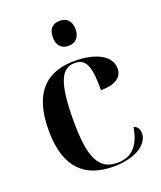

<svg xmlns="http://www.w3.org/2000/svg" viewBox="-142 -850 798 951"><g transform="rotate(-20 257.0 -375.0)"><path d="M287 -628C319 -628 347 -648 347 -694C347 -742 319 -760 287 -760C253 -760 227 -742 227 -694C227 -648 253 -628 287 -628ZM292 10C421 10 480 -48 480 -97C480 -119 469 -136 451 -141C434 -36 383 -1 316 -1C220 -1 182 -74 182 -268C182 -477 216 -538 285 -538C345 -538 362 -493 362 -367C448 -367 476 -401 476 -441C476 -509 396 -548 289 -548C151 -548 50 -480 50 -268C50 -63 148 10 292 10Z"/></g></svg>

Font: Noto Serif Display SemiBold
Style: Regular
Weight: 600
Designer: Monotype Design Team
Foundry: Monotype Imaging Inc.
Version: Version 2.009